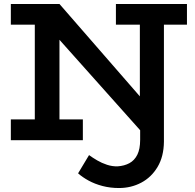

<svg xmlns="http://www.w3.org/2000/svg" viewBox="-20 -706 980 967"><path d="M579.4 241Q535 241 495.9 230.7Q456.8 220.4 425.6 203.2Q394.4 186 373.3 167L428.5 75.1Q446.9 88.5 469.8 101.9Q492.6 115.3 519 123.9Q545.4 132.6 572.5 131.8Q606.4 129.5 631.7 115.8Q657 102.2 671.5 73.5Q685.9 44.8 685.9 -2V-50.1L118.5 -686H279.5L684.4 -220.7V-669H805.6V7.9Q804.8 82.3 773.7 134.6Q742.6 186.8 691.5 213.9Q640.4 241 579.4 241ZM34.6 0V-104.6H397.3V0ZM155.3 -15V-686H279.5V-15ZM34.6 -581.6V-686H279.5L277.2 -581.6ZM563.8 -581.6V-686H921.6V-581.6Z"/></svg>

Font: BioRhyme ExtraBold
Style: Regular
Weight: 800
Designer: Aoife Mooney
Foundry: Aoife Mooney Type
Version: Version 1.600;gftools[0.9.33]